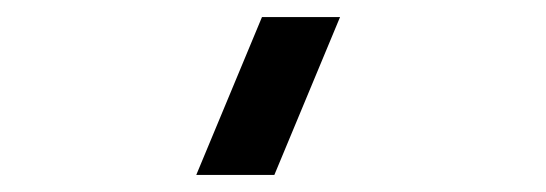

<svg xmlns="http://www.w3.org/2000/svg" viewBox="-20 -740 640 225"><path d="M301.5 -535 378.5 -720H287L210 -535Z"/></svg>

Font: Manrope
Style: Bold
Weight: 700
Designer: Mikhail Sharanda
Foundry: Mikhail Sharanda
Version: Version 4.505;FEAKit 1.0